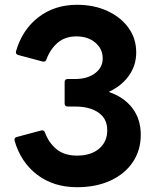

<svg xmlns="http://www.w3.org/2000/svg" viewBox="-20 -768 658 802"><path d="M302 14Q204 14 135.5 -38Q67 -90 41 -180Q38 -193 51 -196L152 -223Q164 -226 168 -214Q184 -171 216.5 -144.5Q249 -118 302 -118Q360 -118 394 -147Q428 -176 428 -224Q428 -272 391.5 -297.5Q355 -323 294 -323H263Q250 -323 250 -336V-425Q250 -438 263 -438H294Q345 -438 377 -462Q409 -486 409 -524Q409 -564 378 -590Q347 -616 299 -616Q252 -616 221 -589.5Q190 -563 174 -520Q170 -508 158 -511L57 -538Q44 -541 47 -554Q73 -644 140.5 -696Q208 -748 302 -748Q373 -748 429 -722Q485 -696 517 -651.5Q549 -607 549 -549Q549 -495 518.5 -452Q488 -409 434 -384Q497 -363 532.5 -317Q568 -271 568 -205Q568 -140 534.5 -90.5Q501 -41 441 -13.5Q381 14 302 14Z"/></svg>

Font: LINE Seed Sans
Style: Bold
Weight: 700
Designer: LINE VX Design & Dalton Maag Ltd & Sandoll Inc
Foundry: Dalton Maag Ltd
Version: Version 1.003